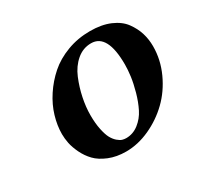

<svg xmlns="http://www.w3.org/2000/svg" viewBox="-106 -573 738 711"><g transform="rotate(-30 263.5 -217.0)"><path d="M271 -33.2Q300.3 -33.2 324.5 -52Q348.6 -70.8 362.5 -98.6Q376.5 -126.5 386 -160.6Q395.5 -194.8 399.2 -222.4Q402.8 -250 402.8 -272Q402.8 -402.8 333 -402.8Q298.3 -402.8 271.2 -379.6Q244.1 -356.4 229 -320.1Q213.9 -283.7 206.1 -245.8Q198.2 -208 198.2 -172.9Q198.2 -137.7 203.9 -111.1Q209.5 -84.5 217.3 -70.3Q225.1 -56.2 235.6 -47.1Q246.1 -38.1 254.4 -35.6Q262.7 -33.2 271 -33.2ZM71.8 -165Q71.8 -201.7 83.3 -240.2Q94.7 -278.8 118.7 -315.2Q142.6 -351.6 175.3 -380.4Q208 -409.2 253.9 -426.5Q299.8 -443.8 352.1 -443.8Q401.4 -443.8 437.3 -428.5Q473.1 -413.1 491.7 -387.7Q510.3 -362.3 518.6 -335.2Q526.9 -308.1 526.9 -278.8Q526.9 -221.2 502.2 -167.2Q477.5 -113.3 438 -75Q398.4 -36.6 347.7 -13.4Q296.9 9.8 246.1 9.8Q205.6 9.8 173.3 -3.4Q141.1 -16.6 122.6 -35.9Q104 -55.2 92 -80.1Q80.1 -105 75.9 -125.7Q71.8 -146.5 71.8 -165Z"/></g></svg>

Font: Linux Libertine G
Style: Bold Italic
Weight: 700
Italic angle: -11.5°
Designer: Philipp H. Poll
Foundry: Philipp H. Poll
Version: Version 4.1.0